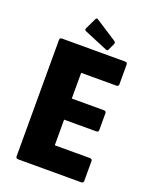

<svg xmlns="http://www.w3.org/2000/svg" viewBox="-152 -911 798 996"><g transform="rotate(20 247.0 -413.0)"><path d="M72.5 0Q60 0 60 -12.5V-654Q60 -666.5 72.5 -666.5H421Q433.5 -666.5 433.5 -654V-546Q433.5 -533.5 421 -533.5H226.5V-391.5H404Q416.5 -391.5 416.5 -379V-287.5Q416.5 -275 404 -275H226.5V-133.5H421Q433.5 -133.5 433.5 -121V-12.5Q433.5 0 421 0ZM305.5 -691 176.5 -745Q167 -750 171 -758.5L199.5 -818Q204 -830 213 -824.5L331 -748Q340 -742 336.5 -733L319 -695.5Q315.5 -686.5 305.5 -691Z"/></g></svg>

Font: Jaro
Style: Regular
Weight: 400
Designer: Agyei Archer, Celine Hurka, Mirko Velimirović
Version: Version 1.000